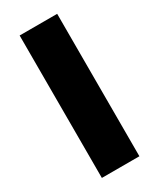

<svg xmlns="http://www.w3.org/2000/svg" viewBox="-189 -797 711 859"><g transform="rotate(-30 166.5 -368.0)"><path d="M263.7 0H69.8V-735.8H263.7Z"/></g></svg>

Font: Estedad-FD Black
Style: Regular
Weight: 900
Designer: Amin Abedi
Version: Version 7.3